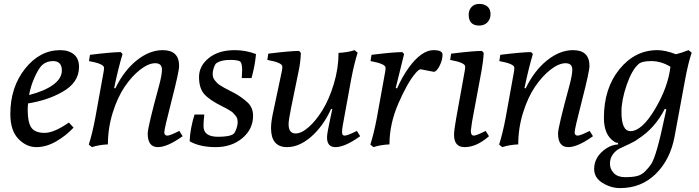

<svg xmlns="http://www.w3.org/2000/svg" viewBox="-20 -745 3580 984"><path d="M333 -117 357 -91Q319 -50 268 -20.5Q217 9 166 9Q115 9 74 -33.5Q33 -76 33 -161Q33 -298 108.5 -393Q184 -488 289 -488Q332 -488 358.5 -466.5Q385 -445 385 -402Q385 -321 298 -273Q224 -231 124 -215Q122 -203 122 -181Q122 -117 141 -90.5Q160 -64 208.5 -64Q257 -64 333 -117ZM129 -258Q208 -278 252.5 -310.5Q297 -343 297 -384Q297 -432 251 -432Q219 -432 195 -411Q176 -391 156.5 -347Q137 -303 129 -258Z M789 9Q737 9 737 -61Q737 -93 796 -309Q810 -362 810 -388Q810 -421 775.5 -421Q741 -421 698.5 -388Q656 -355 619 -300.5Q582 -246 557.5 -167Q533 -88 533 -5Q488 -3 451 9L435 -4Q453 -60 468 -139L511 -377Q513 -387 513 -398Q513 -418 436 -432L441 -464Q554 -478 599 -478L608 -468Q586 -395 565 -294L571 -292Q615 -383 680.5 -435.5Q746 -488 814 -488Q898 -488 898 -407Q898 -379 860 -231.5Q822 -84 822 -67Q822 -50 838 -50Q851 -50 899 -74L916 -47Q838 9 789 9Z M1219 -345 1221 -385Q1221 -418 1212.5 -428Q1204 -438 1159 -438Q1114 -438 1090 -422Q1082 -416 1076 -398.5Q1070 -381 1070 -369Q1070 -357 1072.5 -348.5Q1075 -340 1082 -332Q1089 -324 1093.5 -319Q1098 -314 1111 -306Q1124 -298 1129.5 -295Q1135 -292 1151.5 -283.5Q1168 -275 1183 -267Q1213 -251 1245 -223.5Q1277 -196 1277 -152Q1277 -83 1222 -37Q1167 9 1085.5 9Q1004 9 952 -21Q954 -84 977 -158H1027Q1023 -123 1023 -98Q1023 -44 1098 -44Q1158 -44 1177 -59Q1185 -66 1191.5 -85Q1198 -104 1198 -116.5Q1198 -129 1195.5 -137.5Q1193 -146 1186 -153.5Q1179 -161 1175 -166Q1171 -171 1158 -178.5Q1145 -186 1140.5 -189Q1136 -192 1119 -200Q1054 -232 1027 -262.5Q1000 -293 1000 -350Q1000 -407 1050 -447.5Q1100 -488 1183 -488Q1239 -488 1292 -468Q1287 -409 1269 -345Z M1809 -74 1826 -47Q1748 9 1699 9Q1656 9 1656 -41Q1656 -62 1673 -139L1683 -185L1677 -187Q1637 -99 1575.5 -45Q1514 9 1451 9Q1369 9 1369 -89Q1369 -122 1382 -180L1425 -383Q1427 -393 1427 -404Q1427 -424 1350 -438L1355 -470Q1468 -484 1513 -484L1522 -474Q1520 -424 1511 -383L1472 -193Q1459 -128 1459 -109Q1459 -61 1495 -61Q1525 -61 1562 -93.5Q1599 -126 1633 -181Q1667 -236 1691 -315.5Q1715 -395 1715 -474Q1761 -476 1797 -488L1813 -475Q1795 -419 1780 -340L1737 -104Q1733 -84 1733 -67Q1733 -50 1746 -50Q1761 -50 1809 -74Z M2203 -377 2136 -390Q2126 -390 2108 -368Q2068 -321 2022 -215.5Q1976 -110 1976 -5Q1931 -3 1894 9L1878 -4Q1896 -60 1911 -139L1954 -377Q1956 -387 1956 -398Q1956 -418 1879 -432L1884 -464Q1997 -478 2042 -478L2051 -468L2008 -294L2015 -292Q2041 -351 2074 -397Q2140 -488 2202 -488Q2248 -488 2248 -465Q2248 -437 2232.5 -407Q2217 -377 2203 -377Z M2436 -614Q2382 -614 2382 -670Q2382 -693 2396.5 -709Q2411 -725 2436.5 -725Q2462 -725 2478 -711.5Q2494 -698 2494 -672.5Q2494 -647 2478 -630.5Q2462 -614 2436 -614ZM2469 -74 2486 -47Q2423 9 2361 9Q2307 9 2307 -54Q2307 -78 2318 -139L2362 -383Q2364 -393 2364 -404Q2364 -424 2287 -438L2292 -470Q2405 -484 2450 -484L2459 -474Q2457 -433 2448 -383L2399 -120Q2393 -78 2393 -74Q2393 -50 2409 -50Q2421 -50 2469 -74Z M2892 9Q2840 9 2840 -61Q2840 -93 2899 -309Q2913 -362 2913 -388Q2913 -421 2878.5 -421Q2844 -421 2801.5 -388Q2759 -355 2722 -300.5Q2685 -246 2660.5 -167Q2636 -88 2636 -5Q2591 -3 2554 9L2538 -4Q2556 -60 2571 -139L2614 -377Q2616 -387 2616 -398Q2616 -418 2539 -432L2544 -464Q2657 -478 2702 -478L2711 -468Q2689 -395 2668 -294L2674 -292Q2718 -383 2783.5 -435.5Q2849 -488 2917 -488Q3001 -488 3001 -407Q3001 -379 2963 -231.5Q2925 -84 2925 -67Q2925 -50 2941 -50Q2954 -50 3002 -74L3019 -47Q2941 9 2892 9Z M3491 -336 3437 -44Q3415 73 3341 146Q3267 219 3158 219Q3111 219 3068 192.5Q3025 166 3025 121Q3025 57 3088 15Q3116 -3 3148 -5L3147 -13Q3136 -13 3128 -19Q3075 -53 3075 -141Q3075 -292 3154.5 -390Q3234 -488 3349 -488Q3390 -488 3444 -467Q3473 -474 3509 -488L3525 -475Q3507 -423 3491 -336ZM3416 -403Q3368 -432 3318 -432Q3268 -432 3252 -416Q3218 -386 3191.5 -309Q3165 -232 3165 -172Q3165 -73 3211 -73Q3270 -73 3337 -186Q3404 -299 3416 -403ZM3385 -139 3395 -185 3387 -187Q3337 -88 3249 -32Q3232 -19 3203 -6Q3174 7 3155 16.5Q3136 26 3121 46Q3106 66 3106 94Q3106 122 3126 142.5Q3146 163 3184 163Q3222 163 3245.5 157Q3269 151 3287.5 132Q3306 113 3318 95Q3345 52 3385 -139Z"/></svg>

Font: Poly
Style: Italic
Weight: 400
Italic angle: -10°
Designer: Nicolas Silva
Foundry: Jose Nicolas Silva Schwarzenberg
Version: Version 1.003